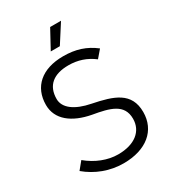

<svg xmlns="http://www.w3.org/2000/svg" viewBox="-215 -1002 994 1117"><g transform="rotate(-30 282.5 -443.5)"><path d="M237 -769H298L378 -894H305ZM280 7C433 7 527 -72 527 -195C527 -328 425 -360 291 -387C188 -407 128 -452 128 -512C128 -603 186 -648 285 -648C348 -648 402 -630 452 -592L494 -641C433 -688 369 -709 285 -709C141 -709 57 -634 57 -513C57 -415 138 -353 261 -330C371 -311 456 -290 456 -191C456 -108 390 -54 278 -54C208 -54 135 -83 75 -133L34 -83C102 -26 188 7 280 7Z"/></g></svg>

Font: Arthouse Owned
Style: Regular
Weight: 400
Designer: Jeremy Tribby
Foundry: Tribby Type
Version: Version 1.000;PS 001.000;hotconv 1.0.88;makeotf.lib2.5.64775